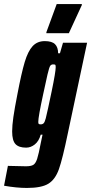

<svg xmlns="http://www.w3.org/2000/svg" viewBox="-56 -721 450 948"><path d="M-36 196 -17 98 72 100Q97 100 108.5 93Q120 86 127.5 63Q135 40 146 -18L154 -56H145Q136 -24 116 -8Q96 8 73 8Q37 8 20.5 -9.5Q4 -27 4 -72Q4 -101 10 -143Q16 -185 30 -256Q50 -361 66 -414.5Q82 -468 105 -493Q128 -518 165 -518Q201 -518 216 -502.5Q231 -487 231 -458H240L255 -510H374L279 -63Q253 63 235 114Q217 165 183 186Q149 207 77 207Q26 207 -36 196ZM170 -137Q179 -173 199 -269.5Q219 -366 219 -389Q219 -399 217 -401Q215 -403 206 -403Q197 -403 192 -396Q187 -389 178.5 -353Q170 -317 157 -255Q133 -144 133 -119Q133 -111 135.5 -109Q138 -107 145 -107Q154 -107 159.5 -112.5Q165 -118 170 -137ZM173 -557V-562L224 -701H348V-696L284 -557Z"/></svg>

Font: Saira Ultra Condensed Black
Style: Italic
Weight: 900
Width: 1
Italic angle: -12°
Designer: Hector Gatti with collaboration of the Omnibus-Type team
Foundry: Omnibus-Type
Version: Version 1.001; ttfautohint (v1.8)